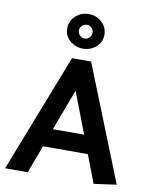

<svg xmlns="http://www.w3.org/2000/svg" viewBox="-100 -1016 851 1088"><g transform="rotate(10 325.5 -471.5)"><path d="M322 -943Q365 -943 397 -914Q429 -885 429 -842Q429 -799 397 -771.5Q365 -744 322 -744Q279 -744 247 -771.5Q215 -799 215 -842Q215 -885 247 -914Q279 -943 322 -943ZM322 -802Q338 -802 349.5 -814Q361 -826 361 -842Q361 -858 349.5 -869.5Q338 -881 322 -881Q306 -881 294 -869.5Q282 -858 282 -842Q282 -826 294 -814Q306 -802 322 -802ZM323 -502 234 -265H414ZM381 -680 645 -18 515 0 454 -160H196L136 0H6L271 -680Z"/></g></svg>

Font: Palanquin Dark
Style: Regular
Weight: 400
Designer: Pria Ravichandran
Version: Version 1.001